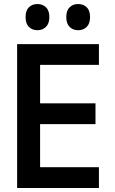

<svg xmlns="http://www.w3.org/2000/svg" viewBox="-20 -933 570 953"><path d="M65 0V-714H471V-611H179V-420H454V-317H179V-103H471V0ZM368 -783Q342 -783 325.5 -799.5Q309 -816 309 -848Q309 -881 325.5 -897Q342 -913 368 -913Q394 -913 410.5 -897Q427 -881 427 -848Q427 -816 410.5 -799.5Q394 -783 368 -783ZM166 -783Q140 -783 123.5 -799.5Q107 -816 107 -848Q107 -881 123.5 -897Q140 -913 166 -913Q191 -913 208 -897Q225 -881 225 -848Q225 -816 208 -799.5Q191 -783 166 -783Z"/></svg>

Font: Noto Sans Mono Condensed SemiBold
Style: Regular
Weight: 600
Width: 3
Designer: Monotype Design Team
Foundry: Monotype Imaging Inc.
Version: Version 2.014